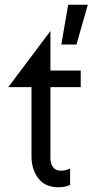

<svg xmlns="http://www.w3.org/2000/svg" viewBox="-20 -780 391 811"><path d="M227 11Q255 11 276 1V-68Q257 -59 237 -59Q215 -59 204 -74Q193 -89 193 -112V-412H321V-482H193V-649L15 -412H113V-120Q113 -64 142 -26.5Q171 11 227 11ZM351 -760H268L239 -592H303Z"/></svg>

Font: Geom Light
Style: Regular
Weight: 300
Version: Version 1.102